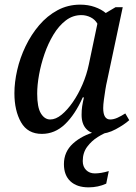

<svg xmlns="http://www.w3.org/2000/svg" viewBox="-20 -566 583 826"><path d="M160 10Q99 10 70.5 -40Q42 -90 42 -165Q42 -212 54 -264.5Q66 -317 90 -367Q114 -417 148.5 -457.5Q183 -498 227.5 -522Q272 -546 325 -546Q359 -546 387.5 -536Q416 -526 435 -510L477 -535H508L440 -215Q437 -203 433.5 -181.5Q430 -160 427 -137.5Q424 -115 424 -101Q424 -52 454 -52Q469 -52 485.5 -59.5Q502 -67 519 -78L536 -49Q515 -30 478 -10Q441 10 404 10Q371 10 351 -11.5Q331 -33 331 -72Q331 -93 333.5 -109Q336 -125 341 -147H336Q303 -73 259.5 -31.5Q216 10 160 10ZM196 -52Q220 -52 245 -72.5Q270 -93 293.5 -127Q317 -161 335 -203Q353 -245 362 -288L399 -464Q389 -482 370 -491.5Q351 -501 330 -501Q293 -501 263 -478Q233 -455 210 -417Q187 -379 171.5 -334Q156 -289 148 -244.5Q140 -200 140 -163Q140 -104 156 -78Q172 -52 196 -52ZM361 240Q311 240 283 214Q255 188 255 140Q255 87 294 51.5Q333 16 394 0H448Q427 7 400.5 23.5Q374 40 355 65.5Q336 91 336 127Q336 151 350.5 165.5Q365 180 388 180Q401 180 416 177.5Q431 175 448 170L437 224Q402 240 361 240Z"/></svg>

Font: Noto Serif SemiCondensed
Style: Italic
Weight: 400
Width: 4
Italic angle: -12°
Designer: Monotype Design Team
Foundry: Monotype Imaging Inc.
Version: Version 2.013